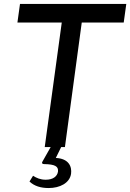

<svg xmlns="http://www.w3.org/2000/svg" viewBox="-20 -743 658 970"><path d="M81 -723 68 -629H292L206 0H236L193 76C191 82 194 86 203 86C257 87 276 97 273 124C269 149 247 165 211 165C184 165 164 156 147 145L129 174C153 197 186 207 226 207C282 207 332 182 339 135C344 98 327 58 262 55L289 0H308L393 -629H605L618 -723Z"/></svg>

Font: United Sans Medium
Style: Italic
Weight: 500
Italic angle: -8°
Designer: Pablo Impallari, Rodrigo Fuenzalida (Modified by Dan O. Williams)
Version: Version 1.000;PS 001.000;hotconv 1.0.88;makeotf.lib2.5.64775